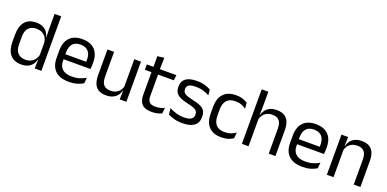

<svg xmlns="http://www.w3.org/2000/svg" viewBox="-8 -1421 4422 2192"><g transform="rotate(20 2203.0 -325.0)"><path d="M227 10.5Q139 10.5 93 -44Q47 -98.5 47 -203V-283.5Q47 -388.5 93.5 -443.8Q140 -499 230.5 -499Q275.5 -499 308.5 -483.8Q341.5 -468.5 362 -441Q382.5 -413.5 389.5 -376H416L392 -301.5Q390.5 -344.5 372.8 -373.8Q355 -403 324.8 -418Q294.5 -433 255.5 -433Q193.5 -433 160.8 -397Q128 -361 128 -291V-198Q128 -129 160.8 -93Q193.5 -57 255.5 -57Q292.5 -57 321 -71.2Q349.5 -85.5 368.2 -110.8Q387 -136 394 -168L414 -110H390Q383 -77 363.2 -49.5Q343.5 -22 310.2 -5.8Q277 10.5 227 10.5ZM390 0 393.5 -118 392 -144V-348L392.5 -365L390.5 -503.5V-662.5H471V0Z M808 11Q696.5 11 640 -43.5Q583.5 -98 583.5 -199.5V-286.5Q583.5 -389.5 636 -445.2Q688.5 -501 789.5 -501Q857.5 -501 903 -475.8Q948.5 -450.5 971.5 -404Q994.5 -357.5 994.5 -293V-275Q994.5 -259 993.2 -243Q992 -227 990 -211.5H915.5Q916.5 -235.5 916.8 -257Q917 -278.5 917 -296.5Q917 -341 902.8 -371.8Q888.5 -402.5 860.2 -418.8Q832 -435 789.5 -435Q726.5 -435 695 -398.5Q663.5 -362 663.5 -294V-247.5L664 -237.5V-191Q664 -160.5 673 -136Q682 -111.5 701.2 -93.8Q720.5 -76 750.2 -66.8Q780 -57.5 821 -57.5Q868.5 -57.5 909.5 -70Q950.5 -82.5 986.5 -104L979 -34Q946.5 -13.5 903.5 -1.2Q860.5 11 808 11ZM626 -211.5V-272.5H973V-211.5Z M1177 -488V-184.5Q1177 -146 1187.8 -117.2Q1198.5 -88.5 1223 -72.8Q1247.5 -57 1289 -57Q1328 -57 1356 -71.2Q1384 -85.5 1401.8 -110.5Q1419.5 -135.5 1426 -167L1440.5 -109.5H1423Q1415.5 -76.5 1395.5 -49.2Q1375.5 -22 1341.8 -5.8Q1308 10.5 1258.5 10.5Q1201 10.5 1165.2 -11.2Q1129.5 -33 1113 -74.8Q1096.5 -116.5 1096.5 -175.5V-488ZM1503.5 -488V0H1422.5L1426 -117L1422.5 -122V-488Z M1814 10Q1757.5 10 1723 -7Q1688.5 -24 1673 -58.5Q1657.5 -93 1657.5 -144.5V-452.5H1737.5V-154Q1737.5 -106 1759.5 -83.2Q1781.5 -60.5 1833.5 -60.5Q1863 -60.5 1890.2 -67Q1917.5 -73.5 1941.5 -85.5L1934 -16Q1910.5 -4 1879 3Q1847.5 10 1814 10ZM1577.5 -416V-481H1936.5L1929 -416ZM1658 -473 1657.5 -610 1739 -620.5 1735.5 -473Z M2185.5 11Q2126.5 11 2082.5 -1.8Q2038.5 -14.5 2009.5 -29.5L2002 -104.5Q2038.5 -85.5 2082.2 -71.5Q2126 -57.5 2181.5 -57.5Q2238 -57.5 2266.5 -75.5Q2295 -93.5 2295 -129V-134.5Q2295 -157.5 2284.2 -172.5Q2273.5 -187.5 2245.5 -199Q2217.5 -210.5 2166 -222Q2104.5 -235.5 2069 -253.8Q2033.5 -272 2018.2 -299Q2003 -326 2003 -365V-369.5Q2003 -433.5 2047.5 -466.5Q2092 -499.5 2181.5 -499.5Q2239 -499.5 2281.2 -486.5Q2323.5 -473.5 2350.5 -457.5L2358 -389Q2325.5 -408 2283.5 -420.5Q2241.5 -433 2189 -433Q2151 -433 2127.5 -425.2Q2104 -417.5 2093.5 -403.2Q2083 -389 2083 -369V-365Q2083 -343 2093.5 -327.8Q2104 -312.5 2131.2 -301.2Q2158.5 -290 2207 -279.5Q2269.5 -267 2306.2 -249.5Q2343 -232 2359 -205.2Q2375 -178.5 2375 -136.5V-128Q2375 -59 2327 -24Q2279 11 2185.5 11Z M2661 11Q2556 11 2504.8 -45.8Q2453.5 -102.5 2453.5 -206.5V-282.5Q2453.5 -387 2505 -443.2Q2556.5 -499.5 2661 -499.5Q2692 -499.5 2717.5 -493.8Q2743 -488 2763.2 -478.8Q2783.5 -469.5 2797.5 -459.5L2804.5 -389Q2781 -407 2748.8 -419.5Q2716.5 -432 2673 -432Q2603 -432 2568.8 -393.2Q2534.5 -354.5 2534.5 -280.5V-208.5Q2534.5 -136 2568.8 -97Q2603 -58 2673 -58Q2718 -58 2750.8 -70.5Q2783.5 -83 2809 -101L2801.5 -29.5Q2779.5 -14.5 2744 -1.8Q2708.5 11 2661 11Z M3233.5 0V-303.5Q3233.5 -343 3222.8 -371.5Q3212 -400 3187.8 -415.8Q3163.5 -431.5 3121.5 -431.5Q3083 -431.5 3055 -417Q3027 -402.5 3009.8 -377.8Q2992.5 -353 2985.5 -321.5L2967.5 -379H2988.5Q2996 -412 3016 -439.2Q3036 -466.5 3069.8 -482.8Q3103.5 -499 3152 -499Q3210 -499 3245.8 -477Q3281.5 -455 3298 -413.8Q3314.5 -372.5 3314.5 -312.5V0ZM2907 0V-662.5H2987.5V-503.5L2985 -363.5L2988 -357V0Z M3645 11Q3533.5 11 3477 -43.5Q3420.5 -98 3420.5 -199.5V-286.5Q3420.5 -389.5 3473 -445.2Q3525.5 -501 3626.5 -501Q3694.5 -501 3740 -475.8Q3785.5 -450.5 3808.5 -404Q3831.5 -357.5 3831.5 -293V-275Q3831.5 -259 3830.2 -243Q3829 -227 3827 -211.5H3752.5Q3753.5 -235.5 3753.8 -257Q3754 -278.5 3754 -296.5Q3754 -341 3739.8 -371.8Q3725.5 -402.5 3697.2 -418.8Q3669 -435 3626.5 -435Q3563.5 -435 3532 -398.5Q3500.5 -362 3500.5 -294V-247.5L3501 -237.5V-191Q3501 -160.5 3510 -136Q3519 -111.5 3538.2 -93.8Q3557.5 -76 3587.2 -66.8Q3617 -57.5 3658 -57.5Q3705.5 -57.5 3746.5 -70Q3787.5 -82.5 3823.5 -104L3816 -34Q3783.5 -13.5 3740.5 -1.2Q3697.5 11 3645 11ZM3463 -211.5V-272.5H3810V-211.5Z M4266 0V-303.5Q4266 -343 4255.2 -371.5Q4244.5 -400 4220.2 -415.8Q4196 -431.5 4154 -431.5Q4115.5 -431.5 4087.2 -417Q4059 -402.5 4041.5 -377.8Q4024 -353 4017 -321.5L4002.5 -379H4020Q4028 -412 4048 -439.2Q4068 -466.5 4101.8 -482.8Q4135.5 -499 4184.5 -499Q4242.5 -499 4278.2 -477Q4314 -455 4330.5 -413.8Q4347 -372.5 4347 -312.5V0ZM3939.5 0V-488H4020.5L4017 -371L4020.5 -366.5V0Z"/></g></svg>

Font: Anek Latin Medium
Style: Regular
Weight: 400
Version: Version 1.003